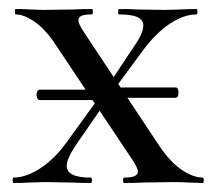

<svg xmlns="http://www.w3.org/2000/svg" viewBox="-20 -406 479 426"><path d="M376 -201Q376 -189 369 -189H223V-212H369Q376 -212 376 -201ZM61 -196Q61 -200 63 -203.5Q65 -207 68 -207H223V-184H68Q65 -184 63 -187.5Q61 -191 61 -196ZM256 -12Q286 -12 286 -25Q286 -33 274 -51L106 -303Q83 -339 58.5 -356.5Q34 -374 15 -374Q13 -374 13 -380Q13 -386 15 -386Q36 -386 46 -385L77 -384L144 -385Q158 -386 184 -386Q186 -386 186 -380Q186 -374 184 -374Q168 -374 161 -371Q154 -368 154 -361Q154 -353 166 -335L333 -83Q358 -46 383.5 -29Q409 -12 430 -12Q432 -12 432 -6Q432 0 430 0L397 -1Q385 -2 363 -2L296 -1Q282 0 256 0Q253 0 253 -6Q253 -12 256 -12ZM10 -12Q38 -12 70 -33Q102 -54 129 -92L205 -197L218 -185L149 -85Q128 -54 128 -38Q128 -12 181 -12Q184 -12 184 -6Q184 0 181 0Q154 0 141 -1L81 -2L44 -1Q33 0 10 0Q8 0 8 -6Q8 -12 10 -12ZM211 -203 276 -301Q298 -332 298 -349Q298 -362 285 -368Q272 -374 244 -374Q242 -374 242 -380Q242 -386 244 -386Q271 -386 285 -385L345 -384L382 -385Q393 -386 416 -386Q418 -386 418 -380Q418 -374 416 -374Q388 -374 357 -353.5Q326 -333 297 -294L222 -192Z"/></svg>

Font: Cormorant Garamond Medium
Style: Regular
Weight: 500
Designer: Christian Thalmann (Catharsis Fonts)
Foundry: Catharsis Fonts
Version: Version 4.000